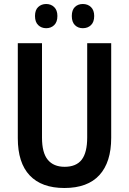

<svg xmlns="http://www.w3.org/2000/svg" viewBox="-20 -930 645 960"><path d="M536 -241Q536 -119 477 -54.5Q418 10 302 10Q188 10 128.5 -53Q69 -116 69 -239V-714H190V-242Q190 -166 219 -131Q248 -96 303 -96Q361 -96 388.5 -131.5Q416 -167 416 -243V-714H536ZM155 -850Q155 -880 171 -895Q187 -910 211 -910Q235 -910 251 -894.5Q267 -879 267 -850Q267 -820 251 -804.5Q235 -789 211 -789Q187 -789 171 -804.5Q155 -820 155 -850ZM339 -850Q339 -880 354.5 -895Q370 -910 394 -910Q419 -910 435 -894.5Q451 -879 451 -850Q451 -820 435 -804.5Q419 -789 394 -789Q370 -789 354.5 -804.5Q339 -820 339 -850Z"/></svg>

Font: Noto Sans Thai Looped Condensed SemiBold
Style: Regular
Weight: 600
Width: 3
Designer: Sasikarn Vongin, Ben Mitchell
Foundry: The Fontpad Ltd
Version: Version 1.001; ttfautohint (v1.8.4.7-5d5b)